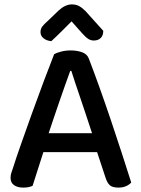

<svg xmlns="http://www.w3.org/2000/svg" viewBox="-20 -843 642 872"><path d="M305 -746Q286 -727 262.5 -703.5Q239 -680 213 -656Q192 -658 178 -669Q164 -680 164 -697Q164 -712 172 -722.5Q180 -733 196 -747L247 -796Q277 -823 306 -823Q325 -823 339 -815.5Q353 -808 368 -793L449 -703Q449 -682 437.5 -670.5Q426 -659 406 -659Q392 -659 380.5 -666.5Q369 -674 352 -693ZM421 -152H177L128 1Q119 5 109 7Q99 9 85 9Q60 9 44 -2Q28 -13 28 -35Q28 -46 31 -56.5Q34 -67 39 -80Q52 -122 75.5 -188.5Q99 -255 125.5 -329Q152 -403 179 -474.5Q206 -546 226 -597Q236 -603 257 -608.5Q278 -614 300 -614Q329 -614 352 -606Q375 -598 383 -578Q405 -521 431 -448.5Q457 -376 483 -299Q509 -222 533 -148Q557 -74 576 -14Q567 -4 552.5 2.5Q538 9 518 9Q491 9 479 -1.5Q467 -12 459 -37ZM299 -521Q289 -494 277 -460Q265 -426 252 -388.5Q239 -351 226 -312.5Q213 -274 201 -238H398Q385 -278 371.5 -318.5Q358 -359 345.5 -396Q333 -433 322 -465.5Q311 -498 304 -521Z"/></svg>

Font: Baloo Thambi 2 Medium
Style: Regular
Weight: 500
Designer: Aadarsh Rajan and Ek Type
Foundry: Ek Type
Version: Version 1.640;hotconv 1.0.111;makeotfexe 2.5.65597; ttfautoh